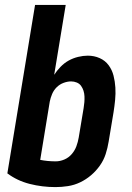

<svg xmlns="http://www.w3.org/2000/svg" viewBox="-20 -755 540 783"><path d="M206 8Q152 8 101 -5Q50 -18 10 -48L123 -735H248L201 -450Q212 -467 227 -482.5Q242 -498 260 -508Q278 -518 298.5 -523Q319 -528 338 -528Q364 -528 386.5 -518Q409 -508 423 -489Q437 -470 443 -446.5Q449 -423 450.5 -398Q452 -373 449.5 -347.5Q447 -322 443 -297L423 -177Q419 -152 411 -127Q403 -102 387.5 -80Q372 -58 351.5 -40.5Q331 -23 307 -11.5Q283 0 257 4Q231 8 206 8ZM207 -97Q225 -97 242.5 -104.5Q260 -112 272.5 -126.5Q285 -141 291.5 -158.5Q298 -176 301 -194L321 -314Q323 -326 324 -338Q325 -350 324.5 -362Q324 -374 320.5 -385Q317 -396 310.5 -405Q304 -414 293 -418.5Q282 -423 270 -423Q255 -423 239 -417Q223 -411 211 -399Q199 -387 192.5 -371.5Q186 -356 183 -341L144 -103Q159 -100 175 -98.5Q191 -97 207 -97Z"/></svg>

Font: Iosevka SS18 Extrabold
Style: Italic
Weight: 800
Italic angle: -9°
Monospace: yes
Designer: Belleve Invis
Foundry: Belleve Invis
Version: Version 25.1.1; ttfautohint (v1.8.4)